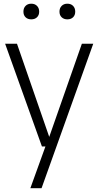

<svg xmlns="http://www.w3.org/2000/svg" viewBox="-20 -772 518 1012"><path d="M201 0 7 -541.5H69.5L239.5 -50.5L411.5 -541.5H471.5L199 220H140L219.5 0ZM335 -670Q316.5 -670 305 -681Q293.5 -692 293.5 -710.5Q293.5 -729.5 305 -741Q316.5 -752.5 335 -752.5Q354 -752.5 365.2 -741Q376.5 -729.5 376.5 -710.5Q376.5 -692 365.2 -681Q354 -670 335 -670ZM145 -670Q126 -670 114.8 -681Q103.5 -692 103.5 -710.5Q103.5 -729.5 114.8 -741Q126 -752.5 145 -752.5Q163.5 -752.5 175 -741Q186.5 -729.5 186.5 -710.5Q186.5 -692 175 -681Q163.5 -670 145 -670Z"/></svg>

Font: Encode Sans SemiCondensed SemiCondensed Light
Style: Regular
Weight: 300
Width: 4
Designer: Multiple Designers
Foundry: Impallari Type
Version: Version 3.000; ttfautohint (v1.8.3) -l 8 -r 50 -G 200 -x 14 